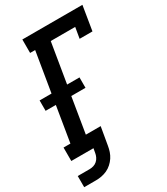

<svg xmlns="http://www.w3.org/2000/svg" viewBox="-218 -829 945 1088"><g transform="rotate(-30 254.0 -285.0)"><path d="M0 165V92H78Q91 92 104 88Q117 84 127 75Q137 66 143 53.5Q149 41 151 28L156 0H11V-88H56L94 -319H27V-387H105L148 -647H115V-735H508L482 -576H398L410 -647H250L207 -387H288V-319H195L157 -88H254L234 28Q231 47 225 65Q219 83 208.5 99Q198 115 183 128.5Q168 142 150.5 150Q133 158 114.5 161.5Q96 165 78 165Z"/></g></svg>

Font: Iosevka Slab Semibold
Style: Italic
Weight: 600
Italic angle: -9°
Monospace: yes
Designer: Belleve Invis
Foundry: Belleve Invis
Version: Version 11.1.1; ttfautohint (v1.8.3)